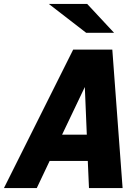

<svg xmlns="http://www.w3.org/2000/svg" viewBox="-75 -951 695 971"><path d="M-55 0 295 -700H493L545 0H375L369 -137H176L111 0ZM239 -270H364L354 -511ZM361 -785 172 -931H366L502 -785Z"/></svg>

Font: Red Hat Mono
Style: Bold Italic
Weight: 700
Italic angle: -12°
Monospace: yes
Designer: Pentagram, MCKL
Foundry: Pentagram, MCKL
Version: Version 1.023; ttfautohint (v1.8.3)